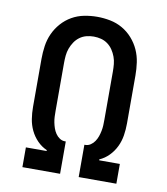

<svg xmlns="http://www.w3.org/2000/svg" viewBox="-78 -748 706 813"><g transform="rotate(10 275.0 -341.0)"><path d="M73 0V-85H162V-89Q139 -99 121 -117.5Q103 -136 92 -159Q81 -182 77 -207.5Q73 -233 73 -259V-465Q73 -493 77 -521Q81 -549 92.5 -574.5Q104 -600 123 -621.5Q142 -643 166.5 -657Q191 -671 219 -676.5Q247 -682 275 -682Q303 -682 331 -676.5Q359 -671 383.5 -657Q408 -643 427 -621.5Q446 -600 457.5 -574.5Q469 -549 473 -521Q477 -493 477 -465V-259Q477 -233 473 -207.5Q469 -182 458 -159Q447 -136 429 -117.5Q411 -99 388 -89V-85H477V0H315V-139H319Q331 -139 341.5 -146Q352 -153 359 -163.5Q366 -174 370 -185.5Q374 -197 376.5 -209.5Q379 -222 379.5 -234Q380 -246 380 -259V-465Q380 -481 378.5 -497Q377 -513 371.5 -528Q366 -543 357 -556.5Q348 -570 335 -579.5Q322 -589 306.5 -593Q291 -597 275 -597Q259 -597 243.5 -593Q228 -589 215 -579.5Q202 -570 193 -556.5Q184 -543 178.5 -528Q173 -513 171.5 -497Q170 -481 170 -465V-259Q170 -246 170.5 -234Q171 -222 173.5 -209.5Q176 -197 180 -185.5Q184 -174 191 -163.5Q198 -153 208.5 -146Q219 -139 231 -139H235V0Z"/></g></svg>

Font: Lode Dark
Style: Bold
Weight: 700
Monospace: yes
Designer: Belleve Invis
Foundry: Belleve Invis
Version: Version 29.2.0; ttfautohint (v1.8.3)